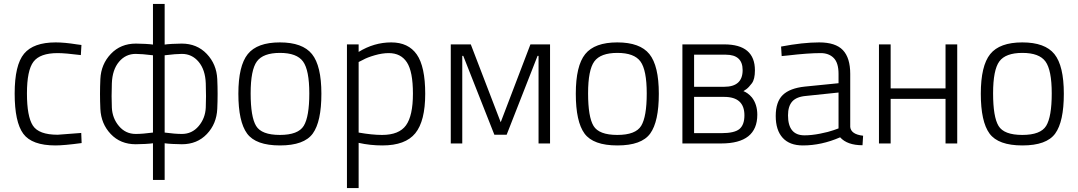

<svg xmlns="http://www.w3.org/2000/svg" viewBox="-20 -724 5443 969"><path d="M261 -510Q306 -510 368 -500L391 -497L388 -446Q309 -456 271 -456Q182 -456 149 -412.5Q116 -369 116 -252.5Q116 -136 146 -90Q176 -44 271 -44L390 -53L392 -2Q303 10 260 10Q141 10 97.5 -49Q54 -108 54 -252Q54 -396 101.5 -453Q149 -510 261 -510Z M811 -499Q822 -501 849.5 -502.5Q877 -504 897 -504Q974 -504 1023.5 -452Q1073 -400 1076.5 -325Q1080 -250 1076.5 -174.5Q1073 -99 1024 -47.5Q975 4 898 4Q877 4 850 2.5Q823 1 811 -1V184H752V-1Q740 1 713 2.5Q686 4 665 4Q588 4 539 -47.5Q490 -99 486.5 -174.5Q483 -250 486.5 -325Q490 -400 539.5 -452Q589 -504 666 -504Q686 -504 713.5 -502.5Q741 -501 752 -499V-704H811ZM752 -55V-445Q695 -452 665 -452Q614 -452 580.5 -412Q547 -372 544.5 -303.5Q542 -235 544.5 -181Q547 -127 580.5 -87.5Q614 -48 665 -48Q700 -48 752 -55ZM811 -55Q863 -48 898 -48Q949 -48 982.5 -87.5Q1016 -127 1018.5 -181Q1021 -235 1018.5 -303.5Q1016 -372 982.5 -412Q949 -452 898 -452Q868 -452 811 -445Z M1183 -251Q1183 -392 1230.5 -451Q1278 -510 1392.5 -510Q1507 -510 1554.5 -451Q1602 -392 1602 -251Q1602 -110 1558.5 -50Q1515 10 1393 10Q1271 10 1227 -50Q1183 -110 1183 -251ZM1245 -253Q1245 -134 1272.5 -88.5Q1300 -43 1392.5 -43Q1485 -43 1513 -89Q1541 -135 1541 -252.5Q1541 -370 1509.5 -413.5Q1478 -457 1393 -457Q1308 -457 1276.5 -414Q1245 -371 1245 -253Z M1731 225V-500H1790V-462Q1868 -510 1954.5 -510Q2041 -510 2083.5 -449Q2126 -388 2126 -250.5Q2126 -113 2076 -51.5Q2026 10 1910 10Q1848 10 1790 -3V225ZM1942 -456Q1909 -456 1871 -445Q1833 -434 1812 -422L1790 -411V-55Q1858 -43 1908 -43Q1994 -43 2029 -91.5Q2064 -140 2064 -251.5Q2064 -363 2033.5 -409.5Q2003 -456 1942 -456Z M2756 -500V0H2698V-442H2693L2537 -44H2475L2318 -442H2313V0H2255V-500H2356L2507 -107L2657 -500Z M2886 -251Q2886 -392 2933.5 -451Q2981 -510 3095.5 -510Q3210 -510 3257.5 -451Q3305 -392 3305 -251Q3305 -110 3261.5 -50Q3218 10 3096 10Q2974 10 2930 -50Q2886 -110 2886 -251ZM2948 -253Q2948 -134 2975.5 -88.5Q3003 -43 3095.5 -43Q3188 -43 3216 -89Q3244 -135 3244 -252.5Q3244 -370 3212.5 -413.5Q3181 -457 3096 -457Q3011 -457 2979.5 -414Q2948 -371 2948 -253Z M3732 -264Q3741 -261 3752.5 -253Q3764 -245 3775 -232Q3802 -197 3802 -145Q3802 0 3620 0H3424V-500H3635Q3790 -500 3790 -369Q3790 -324 3774.5 -303.5Q3759 -283 3747.5 -274.5Q3736 -266 3732 -264ZM3483 -286H3635Q3728 -286 3728 -370Q3728 -448 3643 -448H3483ZM3621 -52Q3687 -52 3712 -73Q3737 -94 3737 -142Q3737 -235 3635 -235H3483V-52Z M4271 -351V-83Q4275 -46 4336 -39L4333 9Q4256 9 4220 -31Q4126 10 4032 10Q3965 10 3930 -28.5Q3895 -67 3895 -138.5Q3895 -210 3930.5 -244.5Q3966 -279 4042 -287L4212 -304V-351Q4212 -407 4187.5 -431.5Q4163 -456 4122 -456Q4058 -456 3956 -444L3925 -441L3922 -489Q4032 -510 4114.5 -510Q4197 -510 4234 -471Q4271 -432 4271 -351ZM3957 -142Q3957 -41 4040 -41Q4076 -41 4119 -49.5Q4162 -58 4187 -67L4212 -76V-257L4049 -240Q4000 -236 3978.5 -212Q3957 -188 3957 -142Z M4416 -500H4475V-278H4752V-500H4811V0H4752V-225H4475V0H4416Z M4930 -251Q4930 -392 4977.5 -451Q5025 -510 5139.5 -510Q5254 -510 5301.5 -451Q5349 -392 5349 -251Q5349 -110 5305.5 -50Q5262 10 5140 10Q5018 10 4974 -50Q4930 -110 4930 -251ZM4992 -253Q4992 -134 5019.5 -88.5Q5047 -43 5139.5 -43Q5232 -43 5260 -89Q5288 -135 5288 -252.5Q5288 -370 5256.5 -413.5Q5225 -457 5140 -457Q5055 -457 5023.5 -414Q4992 -371 4992 -253Z"/></svg>

Font: Titillium Web[RUS by Daymarius]
Style: Regular
Weight: 300
Designer: Cyrillization by Daymarius
Foundry: Cyrillization by Daymarius
Version: Version 1.002 September 12, 2018